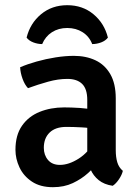

<svg xmlns="http://www.w3.org/2000/svg" viewBox="-20 -726 548 758"><path d="M41 -134.5Q41 -192.5 66.8 -229.5Q92.5 -266.5 136.2 -284.2Q180 -302 233.5 -302Q260.5 -302 295.5 -299.8Q330.5 -297.5 360.5 -291V-215.5Q335 -221.5 302 -223.2Q269 -225 242 -225Q199 -225 176 -202.8Q153 -180.5 153 -142.5Q153 -114 169.5 -94.5Q186 -75 216.5 -75Q251.5 -75 290.2 -99.5Q329 -124 355.5 -171L372.5 -88.5Q354.5 -67 328.2 -43.2Q302 -19.5 267.5 -3.2Q233 13 189 13Q139 13 106 -9Q73 -31 57 -65Q41 -99 41 -134.5ZM465 -51.5Q461.5 -36 449.8 -18.5Q438 -1 425 7.5Q391 2.5 369.5 -15Q348 -32.5 337.5 -57.2Q327 -82 324.5 -108V-331.5Q324.5 -375 304.2 -394.8Q284 -414.5 246 -414.5Q209.5 -414.5 170 -403.5Q130.5 -392.5 90.5 -378Q77.5 -391.5 69 -415Q60.5 -438.5 59.5 -460.5Q88.5 -473 125 -483.2Q161.5 -493.5 199.8 -499.5Q238 -505.5 271.5 -505.5Q319.5 -505.5 356.8 -488Q394 -470.5 415.5 -433.2Q437 -396 437 -337.5V-132.5Q437 -106 443 -85.5Q449 -65 465 -51.5ZM406 -577.5Q396.5 -565 379.2 -558.5Q362 -552 344 -552Q332.5 -582 306.2 -598.8Q280 -615.5 245.5 -615.5Q211 -615.5 185 -598.8Q159 -582 146.5 -552Q129 -552 111.8 -558.5Q94.5 -565 85 -577.5Q99 -634 142 -669.8Q185 -705.5 245.5 -705.5Q306 -705.5 349 -669.8Q392 -634 406 -577.5Z"/></svg>

Font: Signika Light Medium
Style: Regular
Weight: 500
Version: Version 2.003;gftools[0.9.32]